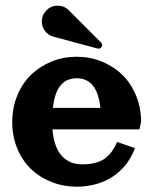

<svg xmlns="http://www.w3.org/2000/svg" viewBox="-20 -665 552 697"><path d="M346.9 -510.5Q350.8 -506.6 350.8 -501.2Q350.8 -495.8 347 -492.1Q343.3 -488.3 337.9 -488.3Q336.4 -488.3 334.5 -488.8L174.3 -531.7Q155.5 -536.9 143.7 -552.2Q131.8 -567.6 131.8 -587.2Q131.8 -610.8 148.7 -627.7Q165.5 -644.5 189.2 -644.5Q212.9 -644.5 229.7 -627.7ZM170.4 -195.3Q172.6 -167 179.7 -144.8Q186.8 -122.6 196.9 -108.4Q207 -94.2 220.5 -85.1Q233.9 -75.9 248 -72.1Q262.2 -68.4 278.3 -68.4Q329.8 -68.4 358.8 -88.3Q387.7 -108.2 405 -149.7L470 -127.2Q461.2 -103.5 447.6 -82.6Q434.1 -61.8 415 -44.2Q396 -26.6 372.7 -14Q349.4 -1.5 320.1 5.6Q290.8 12.7 258.3 12.7Q210.2 12.7 167.4 -4.2Q124.5 -21 92.9 -51.1Q61.3 -81.3 42.8 -125.5Q24.4 -169.7 24.4 -221.7Q24.4 -273.7 42.8 -318.4Q61.3 -363 92.9 -393.7Q124.5 -424.3 167.4 -441.7Q210.2 -459 258.3 -459Q306.4 -459 349.2 -441.7Q392.1 -424.3 423.7 -393.7Q455.3 -363 473.8 -318.4Q492.2 -273.7 492.2 -221.7L486.1 -195.3ZM172.1 -273.4H344.5Q338.1 -329.6 316.4 -355.2Q294.7 -380.9 258.8 -380.9Q241 -380.9 226.8 -375.1Q212.6 -369.4 201.4 -356.8Q190.2 -344.2 182.7 -323.4Q175.3 -302.5 172.1 -273.4Z"/></svg>

Font: Orelega One
Style: Regular
Weight: 400
Version: Version 1.1 ; ttfautohint (v1.8.3)